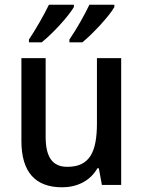

<svg xmlns="http://www.w3.org/2000/svg" viewBox="-20 -786 609 816"><path d="M466 -756V-766H360C342 -727 304 -660 275 -618V-606H330C374 -642 445 -718 466 -756ZM294 -756V-766H188C169 -726 132 -661 103 -618V-606H157C205 -644 272 -718 294 -756ZM495 -539H392V-263C392 -141 362 -77 266 -77C203 -77 174 -118 174 -205V-539H71V-187C71 -56 129 10 244 10C306 10 363 -16 394 -71H400L413 0H495Z"/></svg>

Font: Noto Sans Khmer SemiCondensed Medium
Style: Regular
Weight: 500
Width: 4
Designer: Danh Hong and the Monotype Design Team
Foundry: Monotype Imaging Inc.
Version: Version 2.004